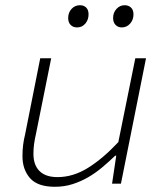

<svg xmlns="http://www.w3.org/2000/svg" viewBox="-20 -703 640 735"><path d="M190 12Q124 12 95 -21Q66 -54 66 -105Q66 -128 68.5 -148Q71 -168 76 -188L134 -480H176L118 -192Q113 -170 110.5 -152Q108 -134 108 -114Q108 -71 131.5 -48Q155 -25 200 -25Q260 -25 317 -60.5Q374 -96 433 -159L498 -480H539L443 0H409L425 -107H421Q397 -84 371.5 -62.5Q346 -41 317.5 -24.5Q289 -8 257.5 2Q226 12 190 12ZM275 -598Q260 -598 250.5 -607.5Q241 -617 241 -634Q241 -655 254 -669Q267 -683 286 -683Q301 -683 310 -674Q319 -665 319 -648Q319 -627 306.5 -612.5Q294 -598 275 -598ZM446 -598Q432 -598 422.5 -607.5Q413 -617 413 -634Q413 -655 426 -669Q439 -683 457 -683Q472 -683 481.5 -674Q491 -665 491 -648Q491 -627 478 -612.5Q465 -598 446 -598Z"/></svg>

Font: Source Code Pro Light
Style: Italic
Weight: 300
Italic angle: -11°
Monospace: yes
Designer: Paul D. Hunt, Teo Tuominen
Foundry: Adobe Systems Incorporated
Version: Version 1.050;PS 1.000;hotconv 16.6.51;makeotf.lib2.5.65220